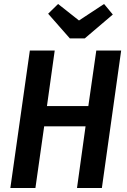

<svg xmlns="http://www.w3.org/2000/svg" viewBox="-20 -945 639 965"><path d="M32 0 130 -691H255L216 -412H424L464 -691H589L492 0H367L410 -310H202L158 0ZM547 -872 406 -752H331L222 -876L272 -925L377 -842L503 -925Z"/></svg>

Font: Fira Sans Condensed Medium
Style: Italic
Weight: 500
Width: 3
Italic angle: -8°
Designer: bBox Type GmbH & Carrois Corporate GbR & Edenspiekermann AG
Foundry: bBox Type GmbH & Carrois Corporate GbR & Edenspiekermann AG
Version: Version 4.301